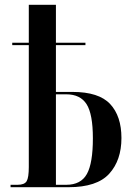

<svg xmlns="http://www.w3.org/2000/svg" viewBox="-20 -780 546 800"><path d="M24 0H266Q384 0 435 -56Q486 -112 486 -205Q486 -296 439 -346.5Q392 -397 282 -397H213V-592H336V-602H213V-760H100V-602H31V-592H100V-84Q100 -40 91 -25Q82 -10 53 -10H24ZM213 -10V-387H256Q315 -387 341 -345.5Q367 -304 367 -204Q367 -100 342 -55Q317 -10 256 -10Z"/></svg>

Font: Noto Serif Display Condensed Semi
Style: Regular
Weight: 600
Width: 3
Designer: Monotype Design Team
Foundry: Monotype Imaging Inc.
Version: Version 1.900